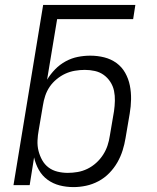

<svg xmlns="http://www.w3.org/2000/svg" viewBox="-20 -755 640 783"><path d="M280 8Q250 8 223 1Q196 -6 174 -22Q152 -38 138.5 -62Q125 -86 119 -113L101 0H35L156 -735H532L523 -677H213L172 -430Q186 -453 205 -472.5Q224 -492 248 -505Q272 -518 297.5 -523Q323 -528 348 -528Q378 -528 405.5 -521Q433 -514 455 -498Q477 -482 490.5 -458Q504 -434 509.5 -406.5Q515 -379 514.5 -350Q514 -321 509 -292L492 -192Q488 -167 480 -141.5Q472 -116 458.5 -92.5Q445 -69 425.5 -49Q406 -29 381.5 -16Q357 -3 331 2.5Q305 8 280 8ZM256 -50Q276 -50 296.5 -53.5Q317 -57 336.5 -66.5Q356 -76 372.5 -91Q389 -106 400.5 -124Q412 -142 418.5 -161.5Q425 -181 428 -202L445 -302Q448 -323 448.5 -344Q449 -365 445 -384.5Q441 -404 430 -421Q419 -438 403 -449.5Q387 -461 367 -465.5Q347 -470 326 -470Q306 -470 285.5 -466.5Q265 -463 246.5 -454.5Q228 -446 211 -432Q194 -418 182.5 -401Q171 -384 164.5 -364.5Q158 -345 155 -325L138 -225Q134 -204 133 -182Q132 -160 137 -140Q142 -120 152 -102Q162 -84 178 -72Q194 -60 214.5 -55Q235 -50 256 -50Z"/></svg>

Font: Iosevka Aile Light
Style: Italic
Weight: 300
Italic angle: -9°
Designer: Belleve Invis
Foundry: Belleve Invis
Version: Version 31.1.0; ttfautohint (v1.8.4)